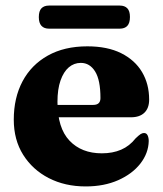

<svg xmlns="http://www.w3.org/2000/svg" viewBox="-20 -657 586 690"><path d="M516 -299Q516 -268.5 499 -252Q482 -235.5 450.5 -235.5H146V-280H315Q341 -280 341 -304.5Q341 -369.5 321.8 -400.2Q302.5 -431 270.5 -431Q246 -431 227.2 -415Q208.5 -399 197.5 -367.8Q186.5 -336.5 186.5 -291Q186.5 -197 229.8 -151.5Q273 -106 346 -106Q385 -106 415.2 -119Q445.5 -132 467.5 -160Q479 -171 485.2 -175Q491.5 -179 497.5 -179Q506.5 -179 510.5 -170.5Q514.5 -162 514.5 -150Q513.5 -106.5 484.5 -69.2Q455.5 -32 404.8 -9.5Q354 13 288 13Q213.5 13 155.2 -17Q97 -47 63.2 -100.8Q29.5 -154.5 29.5 -227Q29.5 -305.5 61 -364.8Q92.5 -424 151.8 -457.2Q211 -490.5 294 -490.5Q366 -490.5 415.5 -465.8Q465 -441 490.5 -398Q516 -355 516 -299ZM119.5 -595.5Q119.5 -617.5 129 -627.2Q138.5 -637 156 -637H410.5Q428 -637 437.5 -627.2Q447 -617.5 447 -596Q447 -574 437.5 -564Q428 -554 410.5 -554H156Q138.5 -554 129 -564.2Q119.5 -574.5 119.5 -595.5Z"/></svg>

Font: Fraunces
Style: Bold
Weight: 700
Version: Version 1.000;[b76b70a41]